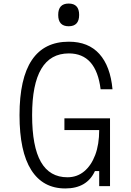

<svg xmlns="http://www.w3.org/2000/svg" viewBox="-20 -1049 740 1082"><path d="M348 13Q222 13 156 -91Q90 -195 90 -400Q90 -814 368 -814Q478 -814 540 -745Q602 -676 614 -546H547Q522 -748 368 -748Q161 -748 161 -400Q161 -223 210.5 -136.5Q260 -50 360 -50Q414 -50 454 -83Q494 -116 516.5 -175.5Q539 -235 539 -316H343V-382H600V0H539V-85H515Q470 13 348 13ZM367 -901Q308 -901 308 -965Q308 -1029 367 -1029Q426 -1029 426 -965Q426 -901 367 -901Z"/></svg>

Font: Martian Mono ExtraLight
Style: Regular
Weight: 200
Monospace: yes
Designer: Roman Shamin
Foundry: Evil Martians
Version: Version 1.000; ttfautohint (v1.8.4.7-5d5b)